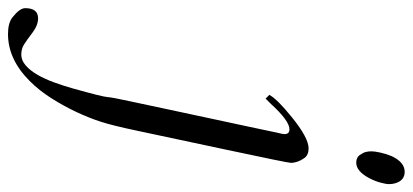

<svg xmlns="http://www.w3.org/2000/svg" viewBox="-438 -424 1032 480"><g transform="rotate(90 78.0 -184.0)"><path d="M173.3 -379.4Q173.3 -391.6 161.1 -391.6Q140.1 -391.6 97.7 -345.2Q88.4 -335.4 84.5 -332L75.2 -341.3Q85 -360.4 130.9 -397.5Q182.6 -439.5 209 -439.5Q225.1 -439.5 232.9 -429.2Q245.1 -412.1 245.1 -395Q245.1 -387.7 211.7 -231Q178.2 -74.2 165 -11.7Q151.9 50.8 142.3 80.1Q132.8 109.4 118.2 140.6Q103.5 171.9 84.2 202.6Q64.9 233.4 40.5 257.8Q-13.7 312 -77.1 312Q-104.5 312 -118.7 300.8Q-141.6 282.7 -141.6 269Q-141.6 236.8 -116.2 236.8Q-98.6 236.8 -79.8 251.2Q-61 265.6 -50.3 272.2Q-39.6 278.8 -25.4 278.8Q-11.2 278.8 1.5 267.8Q14.2 256.8 24.7 238.8Q35.2 220.7 43.7 197.5Q52.2 174.3 59.1 149.9Q79.6 76.7 80.6 64Q81.5 51.3 90.6 9.8Q99.6 -31.7 112.5 -93Q125.5 -154.3 135.3 -199.5Q145 -244.6 151.6 -275.4Q158.2 -306.2 162.4 -326.2Q166.5 -346.2 168.9 -357.2Q171.4 -368.2 172.4 -372.6Q173.3 -377 173.3 -379.4ZM228.5 -647.5Q243.7 -679.7 267.6 -679.7Q289.6 -679.7 296.4 -655.3Q298.3 -648.4 298.3 -640.6Q298.3 -632.8 294.4 -618.7Q290.5 -604.5 283.2 -590.8Q266.1 -558.6 244.6 -558.6Q231.9 -558.6 225.8 -567.1Q219.7 -575.7 218 -582.3Q216.3 -588.9 216.3 -596.7Q216.3 -604.5 219.5 -619.1Q222.7 -633.8 228.5 -647.5Z"/></g></svg>

Font: Cardo-Italic
Style: Italic
Weight: 400
Italic angle: -12°
Designer: David J. Perry
Foundry: David J. Perry
Version: Version 0.991